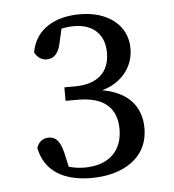

<svg xmlns="http://www.w3.org/2000/svg" viewBox="-40 -943 476 524"><g transform="rotate(-5 197.5 -681.0)"><path d="M144 -870C157 -873 169 -874 179 -874C230 -874 262 -845 262 -794C262 -740 228 -710 166 -710H138V-673H172C246 -673 278 -639 278 -583C278 -524 241 -487 174 -487C159 -487 146 -489 131 -493L122 -533C114 -566 101 -577 84 -577C70 -577 57 -571 50 -552C62 -489 112 -457 191 -457C272 -457 346 -495 346 -580C346 -641 309 -681 240 -693C292 -707 327 -748 327 -800C327 -863 275 -905 197 -905C130 -905 75 -876 64 -812C71 -798 83 -790 97 -790C115 -790 129 -802 135 -830Z"/></g></svg>

Font: Source Han Serif AKR9
Style: Regular
Weight: 400
Designer: Ryoko NISHIZUKA 西塚涼子 (kana & ideographs); Frank Grießhammer (Latin, Greek & Cyrillic); Sandoll Communications 산돌커뮤니케이션, 
Foundry: Adobe Systems Incorporated
Version: Version 1.005;hotconv 1.0.107;makeotfexe 2.5.65593